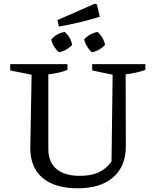

<svg xmlns="http://www.w3.org/2000/svg" viewBox="-20 -1003 819 1033"><path d="M399 10Q275 10 209 -46Q143 -102 143 -206L150 -601L35 -624V-658H343V-627Q323 -619 298.5 -613Q274 -607 240 -603V-201Q240 -131 283.5 -94Q327 -57 409 -57Q469 -57 509.5 -75Q550 -93 580 -134L586 -601L476 -624V-658H762V-627Q740 -619 714 -613Q688 -607 656 -603L657 -216Q657 -108 589 -49Q521 10 399 10ZM297 -860 289 -895 490 -983 501 -980 517 -913Q463 -896 408 -883Q353 -870 297 -860ZM297 -722Q282 -735 270.5 -753.5Q259 -772 256 -791Q269 -806 288 -817Q307 -828 328 -831Q344 -818 354.5 -799.5Q365 -781 368 -761Q355 -747 335.5 -736Q316 -725 297 -722ZM474 -722Q459 -735 448 -753.5Q437 -772 433 -791Q446 -806 465.5 -817Q485 -828 505 -831Q520 -818 531 -799.5Q542 -781 545 -761Q532 -747 513 -736Q494 -725 474 -722Z"/></svg>

Font: Piazzolla Thin Medium
Style: Regular
Weight: 500
Version: Version 2.005